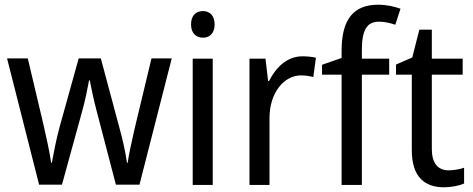

<svg xmlns="http://www.w3.org/2000/svg" viewBox="-20 -785 2009 815"><path d="M391 -311 472 -1H572L709 -537H623L551 -237C538 -180 526 -125 522 -94H519C512 -145 498 -203 486 -246L408 -537H314L233 -246C219 -195 207 -132 200 -94H197C191 -139 177 -201 164 -258L98 -537H10L146 -1H243L328 -310C342 -359 352 -411 358 -444H361C367 -412 378 -360 391 -311Z M842 -738C812 -738 791 -720 791 -681C791 -644 812 -625 842 -625C870 -625 891 -644 891 -681C891 -719 870 -738 842 -738ZM883 -536H798V0H883Z M1264 -546C1200 -546 1152 -501 1122 -441H1118L1107 -536H1039V0H1124V-284C1124 -391 1185 -465 1258 -465C1275 -465 1295 -462 1310 -458L1321 -540C1304 -544 1283 -546 1264 -546Z M1632 -468V-536H1516V-572C1516 -659 1538 -693 1589 -693C1613 -693 1638 -687 1658 -680L1680 -748C1654 -757 1622 -765 1585 -765C1481 -765 1430 -703 1430 -570V-539L1347 -510V-468H1430V0H1516V-468Z M1884 -62C1839 -62 1813 -92 1813 -153V-468H1944V-536H1813V-659H1760L1730 -541L1661 -511V-468H1728V-148C1728 -30 1786 10 1865 10C1896 10 1930 3 1950 -6V-73C1933 -67 1907 -62 1884 -62Z"/></svg>

Font: Noto Sans Gujarati UI SemiCondensed
Style: Regular
Weight: 400
Width: 4
Designer: Jelle Bosma - Monotype Design Team, Universal Thirst
Foundry: Monotype Imaging Inc.
Version: Version 2.106